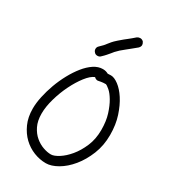

<svg xmlns="http://www.w3.org/2000/svg" viewBox="-203 -916 914 1035"><g transform="rotate(30 254.0 -398.5)"><path d="M252.9 -34.2Q271.5 -34.2 300.3 -52.2Q329.1 -70.3 356.4 -103Q383.8 -135.7 403.3 -181.6Q422.9 -227.5 422.9 -284.2Q422.9 -338.9 409.7 -380.4Q396.5 -421.9 379.4 -450.7Q362.3 -479.5 345.2 -494.1Q328.1 -508.8 320.3 -510.7Q303.7 -510.7 290.5 -508.3Q277.3 -505.9 272.5 -504.9Q260.7 -504.9 251 -514.6Q226.6 -504.9 200.2 -470.7Q173.8 -436.5 151.4 -391.1Q128.9 -345.7 114.3 -294.4Q99.6 -243.2 99.6 -200.2Q99.6 -155.3 115.2 -123.5Q130.9 -91.8 154.3 -72.3Q177.7 -52.7 204.1 -43.5Q230.5 -34.2 252.9 -34.2ZM321.3 -565.4Q341.8 -565.4 368.7 -545.4Q395.5 -525.4 419.4 -488.8Q443.4 -452.1 460.4 -400.4Q477.5 -348.6 477.5 -284.2Q477.5 -218.8 455.1 -163.1Q432.6 -107.4 398.9 -66.4Q365.2 -25.4 325.7 -2.4Q286.1 20.5 252.9 20.5Q214.8 20.5 177.7 5.9Q140.6 -8.8 111.3 -36.6Q82 -64.5 63.5 -105.5Q44.9 -146.5 44.9 -200.2Q44.9 -234.4 53.7 -275.4Q62.5 -316.4 77.6 -357.9Q92.8 -399.4 113.8 -438Q134.8 -476.6 159.2 -506.8Q183.6 -537.1 210.9 -555.2Q238.3 -573.2 266.6 -573.2Q277.3 -573.2 285.6 -570.8Q293.9 -568.4 300.8 -564.5Q305.7 -564.5 310.5 -564.9Q315.4 -565.4 321.3 -565.4ZM338.9 -812.5Q347.7 -818.4 357.4 -818.4Q369.1 -818.4 377.9 -809.6Q384.8 -798.8 384.8 -791Q384.8 -780.3 375 -770.5Q361.3 -758.8 352.5 -752Q343.8 -745.1 336.9 -739.3Q328.1 -732.4 319.3 -725.1Q310.5 -717.8 293.9 -704.1Q280.3 -691.4 273.4 -683.6Q266.6 -675.8 260.7 -668Q253.9 -660.2 246.1 -650.9Q238.3 -641.6 222.7 -627Q215.8 -620.1 204.1 -620.1Q191.4 -620.1 184.6 -628.9Q176.8 -636.7 176.8 -647.5Q176.8 -659.2 185.5 -667Q199.2 -679.7 205.6 -687Q211.9 -694.3 217.8 -702.1Q224.6 -710.9 232.9 -720.7Q241.2 -730.5 257.8 -745.1Q274.4 -759.8 284.2 -767.6Q293.9 -775.4 302.7 -782.2Q310.5 -788.1 318.4 -794.9Q326.2 -801.8 338.9 -812.5Z"/></g></svg>

Font: Coming Soon
Style: Regular
Weight: 400
Designer: Dathan Boardman
Foundry: Open Window
Version: Version 1.000